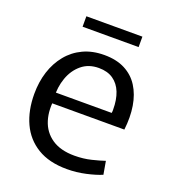

<svg xmlns="http://www.w3.org/2000/svg" viewBox="-126 -761 772 866"><g transform="rotate(20 260.0 -328.0)"><path d="M292.7 10.8Q207.6 10.8 151.2 -23.5Q94.8 -57.8 67 -118.3Q39.2 -178.8 39.2 -258.1Q39.2 -316 55 -365.2Q70.8 -414.4 101.4 -451.8Q131.9 -489.3 176.1 -510Q220.3 -530.8 277.2 -530.8Q335.6 -530.8 376.6 -509.5Q417.7 -488.2 442 -449.7Q466.4 -411.2 474.9 -359.1Q483.4 -307.1 476.1 -245.5H88.8L133.9 -279.1Q122.8 -213.9 138.3 -164.3Q153.8 -114.6 195.6 -86.2Q237.4 -57.8 304.2 -57.8Q347.2 -57.8 384.8 -67.1Q422.4 -76.3 446.1 -84.5L457.1 -21.6Q427.2 -8.9 383 0.9Q338.7 10.8 292.7 10.8ZM89.8 -296.6H396.8Q397.8 -301.8 397.8 -306.1Q397.8 -310.4 397.8 -312.8Q397.8 -360.4 384.2 -394.8Q370.5 -429.2 343.1 -448.2Q315.8 -467.3 273.7 -467.3Q224.7 -467.3 191.3 -439.4Q157.9 -411.6 142.1 -366.9Q126.3 -322.2 129.2 -271.9ZM140.4 -617.1V-667.2H409.3V-617.1Z"/></g></svg>

Font: Murecho Thin
Style: Regular
Weight: 100
Designer: Neil Summerour
Foundry: Positype
Version: Version 1.010